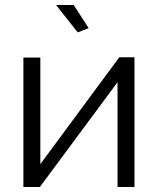

<svg xmlns="http://www.w3.org/2000/svg" viewBox="-20 -751 634 771"><path d="M205 -731 292 -621 336 -638 276 -731ZM74 0H140L452 -421V0H520V-521H459L142 -92V-520H74Z"/></svg>

Font: FIGSv2-sans-serif
Style: Regular
Weight: 400
Designer: Matt McInerney, Pablo Impallari, Rodrigo Fuenzalida,Mirko Velimirovic
Foundry: Matt McInerney, Pablo Impallari, Rodrigo Fuenzalida
Version: Version 4.021;hotconv 1.0.109;makeotfexe 2.5.65596